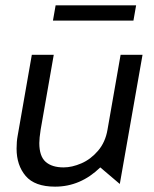

<svg xmlns="http://www.w3.org/2000/svg" viewBox="-20 -688 575 718"><path d="M42 -132Q42 -70 76 -30Q110 10 186 10Q281 10 355 -62L428 0L513 -483H431L382 -203Q374 -156 346.5 -124Q319 -92 284 -77Q249 -62 218 -62Q174 -62 150.5 -83Q127 -104 127 -153Q127 -171 132 -203L181 -483H99L46 -180Q42 -159 42 -132ZM489 -668H188L178 -611H479Z"/></svg>

Font: Geom Light
Style: Italic
Weight: 300
Italic angle: -10°
Version: Version 1.102